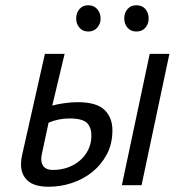

<svg xmlns="http://www.w3.org/2000/svg" viewBox="-20 -705 679 731"><path d="M139 -117Q138 -112 137.5 -108Q137 -104 137 -100Q137 -81 147.5 -69.5Q158 -58 182 -58Q212 -58 238.5 -67.5Q265 -77 285 -94.5Q305 -112 316.5 -136Q328 -160 328 -189Q328 -220 311 -237Q294 -254 244 -254Q203 -254 165 -238ZM179 -303Q196 -308 224 -312Q252 -316 275 -316Q348 -316 378 -286.5Q408 -257 408 -209Q408 -157 386.5 -117Q365 -77 330.5 -49.5Q296 -22 253 -8Q210 6 166 6Q111 6 85.5 -17Q60 -40 60 -79Q60 -98 64 -114L151 -500H226ZM550 -500H625L519 0H444ZM270 -634Q270 -656 282.5 -670.5Q295 -685 316 -685Q337 -685 350 -670.5Q363 -656 363 -634Q363 -614 350 -599.5Q337 -585 316 -585Q295 -585 282.5 -599.5Q270 -614 270 -634ZM453 -635Q453 -656 465.5 -670.5Q478 -685 499 -685Q521 -685 533.5 -670.5Q546 -656 546 -635Q546 -614 533.5 -599.5Q521 -585 499 -585Q478 -585 465.5 -599.5Q453 -614 453 -635Z"/></svg>

Font: PT Sans
Style: Italic
Weight: 400
Italic angle: -12°
Designer: A.Korolkova, O.Umpeleva, V.Yefimov
Foundry: ParaType Ltd
Version: Version 2.003W OFL